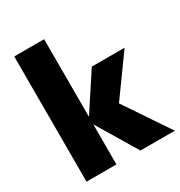

<svg xmlns="http://www.w3.org/2000/svg" viewBox="-172 -849 908 968"><g transform="rotate(-30 282.5 -364.5)"><path d="M365 0H565L390 -260L555 -489H364L225 -277V-729H51V0H225V-233Z"/></g></svg>

Font: MV Cash ExtraBold
Style: Regular
Weight: 800
Designer: Rodrigo Fuenzalida
Foundry: fragTYPE
Version: Version 1.100;Glyphs 3.1.2 (3151)